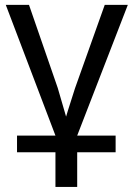

<svg xmlns="http://www.w3.org/2000/svg" viewBox="-20 -548 540 776"><path d="M48.8 0H204.1L3.4 -528.3H97.2L213.4 -192.4Q219.7 -172.9 247.1 -76.7L254.9 -102.5L283.2 -191.4L403.3 -528.3H496.6L292 0H447.3V67.4H292V207.5H204.1V67.4H48.8Z"/></svg>

Font: Liberation Sans
Style: Regular
Weight: 400
Designer: Steve Matteson
Foundry: Ascender Corporation
Version: Version 2.00.1